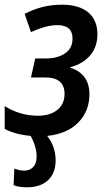

<svg xmlns="http://www.w3.org/2000/svg" viewBox="-28 -571 456 818"><path d="M353 -170Q353 -98 306 -49.5Q259 -1 173 8Q209 54 209 112Q209 167 176.5 197Q144 227 87 227Q53 227 30 218L33 147Q55 156 75 156Q99 156 113.5 140.5Q128 125 128 96Q128 55 103 8Q36 2 -8 -22V-119Q57 -78 134 -78Q186 -78 216.5 -103Q247 -128 247 -171Q247 -241 165 -241H104L122 -322H168Q217 -322 249 -343.5Q281 -365 281 -407Q281 -464 216 -464Q169 -464 104 -434L77 -512Q116 -532 154.5 -541.5Q193 -551 237 -551Q308 -551 347.5 -518.5Q387 -486 387 -425Q387 -372 357 -336Q327 -300 273 -285L272 -282Q310 -271 331.5 -242.5Q353 -214 353 -170Z"/></svg>

Font: Noto Sans UI NarrowMedium
Style: Italic
Weight: 500
Width: 4
Italic angle: -12°
Designer: Monotype Design Team
Foundry: Monotype Imaging Inc.
Version: Version 1.001